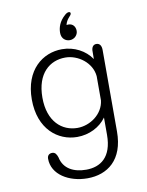

<svg xmlns="http://www.w3.org/2000/svg" viewBox="-99 -754 818 1071"><g transform="rotate(-10 309.5 -218.5)"><path d="M345.5 -528.5C370.5 -528.5 391.5 -549 391.5 -573C391.5 -598 376.5 -616 351.5 -616C348.5 -616 343.5 -615.5 341.5 -615C344.5 -630.5 354 -645.5 362.5 -654.5C370.5 -663 375.5 -669 375.5 -675C375.5 -679.5 373.5 -683.5 366 -683.5C360.5 -683.5 353 -680.5 345 -673.5C307 -641 298.5 -605 298.5 -578C298.5 -544 322 -528.5 345.5 -528.5ZM308.5 247.5C422.5 247.5 515.5 179.5 515.5 19V-442.5C515.5 -468 505 -482 486.5 -482C471 -482 461 -471.5 459 -451.5L458.5 -401.5C424 -453 361.5 -486.5 292.5 -486.5C183.5 -486.5 78.5 -407 78.5 -239C78.5 -71 183.5 10.5 292.5 10.5C360.5 10.5 422.5 -21 457.5 -70.5V27.5C457.5 154.5 390.5 199 310 199C239.5 199 182.5 170.5 169 104C163.5 87.5 156 73.5 138.5 73.5C121.5 73.5 110.5 83.5 110.5 102C110.5 192 204.5 247.5 308.5 247.5ZM302.5 -39C215.5 -39 138.5 -103 138.5 -239C138.5 -377.5 215.5 -437.5 302.5 -437.5C375 -437.5 450.5 -382 457.5 -305V-167C448.5 -91 374.5 -39 302.5 -39Z"/></g></svg>

Font: RTM Light Light
Style: Regular
Weight: 300
Designer: after Tyler Finck
Foundry: An Endless Supply
Version: Version 1.000;Glyphs 3.2.1 (3258)